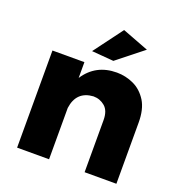

<svg xmlns="http://www.w3.org/2000/svg" viewBox="-137 -888 948 1005"><g transform="rotate(20 337.0 -385.0)"><path d="M621 0H444V-290Q444 -342 416.5 -365.5Q389 -389 352 -389Q259 -383 246 -286V0H68V-541H246V-453Q308 -548 425 -548Q474.5 -548 519.2 -527.2Q564 -506.5 593.5 -459.5Q621 -414 621 -341ZM386 -599 264 -609 384 -770 531 -714Z"/></g></svg>

Font: Argentum Novus
Style: Bold
Weight: 700
Designer: Julieta Ulanovsky (font) & Cristiano Sobral (main changes)
Foundry: Julieta Ulanovsky (font) & Cristiano Sobral (main changes)
Version: Version 3.00;November 27, 2020;FontCreator 13.0.0.2655 64-bi